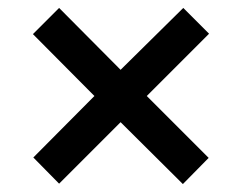

<svg xmlns="http://www.w3.org/2000/svg" viewBox="-20 -568 612 484"><path d="M64 -171 129 -105 284 -260 441 -104 506 -170 350 -326 507 -483 442 -548 284 -392 129 -548 63 -482 218 -326Z"/></svg>

Font: Noto Sans Telugu SemiBold
Style: Regular
Weight: 600
Designer: Jelle Bosma - Monotype Design Team
Foundry: Monotype Imaging Inc.
Version: Version 2.005